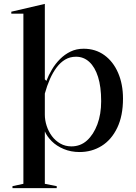

<svg xmlns="http://www.w3.org/2000/svg" viewBox="-20 -765 697 985"><path d="M44 200V190L100 178V-695H38V-705L210 -745V-358L218 -350Q229 -379 246.5 -408.5Q264 -438 288 -462Q312 -486 342 -500.5Q372 -515 409 -515Q470 -515 515.5 -482Q561 -449 586 -391Q611 -333 611 -259Q611 -171 581.5 -109.5Q552 -48 501.5 -16.5Q451 15 388 15Q344 15 307 -0.5Q270 -16 245.5 -40.5Q221 -65 210 -91V178L271 190V200ZM346 -14Q393 -14 426.5 -44.5Q460 -75 479.5 -127Q499 -179 499 -246Q499 -320 483 -370.5Q467 -421 438 -447.5Q409 -474 370 -474Q339 -474 314.5 -459.5Q290 -445 270.5 -419Q251 -393 236 -359Q221 -325 210 -285V-177Q210 -148 219.5 -119Q229 -90 246.5 -66.5Q264 -43 289.5 -28.5Q315 -14 346 -14Z"/></svg>

Font: Kalnia
Style: Regular
Weight: 400
Designer: Frida Medrano
Foundry: Frida Medrano
Version: Version 1.105